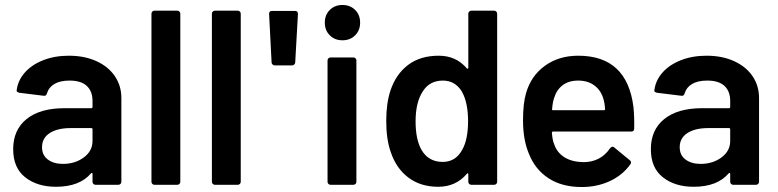

<svg xmlns="http://www.w3.org/2000/svg" viewBox="-20 -743 3130 772"><path d="M468 -349V-12Q468 -7 464.5 -3.5Q461 0 456 0H364Q359 0 355.5 -3.5Q352 -7 352 -12V-44Q352 -47 350 -47.5Q348 -48 346 -46Q300 8 205 8Q130 8 81.5 -30Q33 -68 33 -143Q33 -221 87 -264.5Q141 -308 240 -308H347Q352 -308 352 -313V-337Q352 -376 329 -397.5Q306 -419 260 -419Q222 -419 199 -405.5Q176 -392 169 -368Q166 -356 155 -358L58 -370Q53 -371 49.5 -373.5Q46 -376 47 -380Q52 -420 80 -451.5Q108 -483 154 -501Q200 -519 257 -519Q320 -519 368 -497Q416 -475 442 -436.5Q468 -398 468 -349ZM352 -176V-223Q352 -228 347 -228H264Q211 -228 180 -208Q149 -188 149 -151Q149 -119 172.5 -101.5Q196 -84 233 -84Q282 -84 317 -110Q352 -136 352 -176Z M601 -700H693Q698 -700 701.5 -696.5Q705 -693 705 -688V-12Q705 -7 701.5 -3.5Q698 0 693 0H601Q596 0 592.5 -3.5Q589 -7 589 -12V-688Q589 -693 592.5 -696.5Q596 -700 601 -700Z M844 -700H936Q941 -700 944.5 -696.5Q948 -693 948 -688V-12Q948 -7 944.5 -3.5Q941 0 936 0H844Q839 0 835.5 -3.5Q832 -7 832 -12V-688Q832 -693 835.5 -696.5Q839 -700 844 -700Z M1073 -699H1167Q1178 -699 1178 -687L1167 -492Q1167 -487 1163 -483.5Q1159 -480 1154 -480H1085Q1080 -480 1076 -483.5Q1072 -487 1072 -492L1062 -687Q1062 -699 1073 -699Z M1286 -652Q1286 -683 1306 -703Q1326 -723 1357 -723Q1388 -723 1408 -703Q1428 -683 1428 -652Q1428 -621 1408 -601Q1388 -581 1357 -581Q1326 -581 1306 -601Q1286 -621 1286 -652ZM1309 -512H1401Q1406 -512 1409.5 -508.5Q1413 -505 1413 -500V-12Q1413 -7 1409.5 -3.5Q1406 0 1401 0H1309Q1304 0 1300.5 -3.5Q1297 -7 1297 -12V-500Q1297 -505 1300.5 -508.5Q1304 -512 1309 -512Z M1875 -700H1967Q1972 -700 1975.5 -696.5Q1979 -693 1979 -688V-12Q1979 -7 1975.5 -3.5Q1972 0 1967 0H1875Q1870 0 1866.5 -3.5Q1863 -7 1863 -12V-42Q1863 -45 1861 -46Q1859 -47 1857 -44Q1813 8 1742 8Q1671 8 1622 -29Q1573 -66 1551 -132Q1533 -183 1533 -257Q1533 -328 1550 -379Q1572 -445 1621 -482Q1670 -519 1744 -519Q1814 -519 1857 -468Q1859 -466 1861 -467Q1863 -468 1863 -471V-688Q1863 -693 1866.5 -696.5Q1870 -700 1875 -700ZM1862 -256Q1862 -331 1837 -375Q1810 -419 1761 -419Q1708 -419 1681 -377Q1651 -333 1651 -255Q1651 -182 1675 -140Q1703 -92 1760 -92Q1812 -92 1838 -140Q1862 -181 1862 -256Z M2530 -226Q2530 -214 2518 -214H2204Q2199 -214 2199 -209Q2202 -176 2208 -164Q2219 -130 2249 -111Q2279 -92 2325 -91Q2395 -91 2433 -147Q2438 -153 2443 -153Q2447 -153 2450 -150L2512 -99Q2521 -92 2515 -83Q2484 -39 2432.5 -15Q2381 9 2319 9Q2240 9 2186 -26Q2132 -61 2107 -124Q2083 -180 2083 -259Q2083 -327 2095 -368Q2115 -438 2171 -478.5Q2227 -519 2305 -519Q2501 -519 2527 -313Q2531 -272 2530 -226ZM2208 -349Q2202 -332 2200 -305Q2198 -300 2204 -300H2408Q2413 -300 2413 -305Q2411 -330 2407 -343Q2397 -379 2370.5 -399Q2344 -419 2305 -419Q2267 -419 2242.5 -400.5Q2218 -382 2208 -349Z M3032 -349V-12Q3032 -7 3028.5 -3.5Q3025 0 3020 0H2928Q2923 0 2919.5 -3.5Q2916 -7 2916 -12V-44Q2916 -47 2914 -47.5Q2912 -48 2910 -46Q2864 8 2769 8Q2694 8 2645.5 -30Q2597 -68 2597 -143Q2597 -221 2651 -264.5Q2705 -308 2804 -308H2911Q2916 -308 2916 -313V-337Q2916 -376 2893 -397.5Q2870 -419 2824 -419Q2786 -419 2763 -405.5Q2740 -392 2733 -368Q2730 -356 2719 -358L2622 -370Q2617 -371 2613.5 -373.5Q2610 -376 2611 -380Q2616 -420 2644 -451.5Q2672 -483 2718 -501Q2764 -519 2821 -519Q2884 -519 2932 -497Q2980 -475 3006 -436.5Q3032 -398 3032 -349ZM2916 -176V-223Q2916 -228 2911 -228H2828Q2775 -228 2744 -208Q2713 -188 2713 -151Q2713 -119 2736.5 -101.5Q2760 -84 2797 -84Q2846 -84 2881 -110Q2916 -136 2916 -176Z"/></svg>

Font: Barlow SemiBold
Style: Regular
Weight: 600
Designer: Jeremy Tribby
Foundry: Tribby Type
Version: Version 1.422